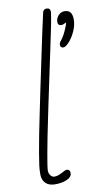

<svg xmlns="http://www.w3.org/2000/svg" viewBox="-105 -1015 589 1071"><g transform="rotate(-10 189.5 -479.0)"><path d="M45 -61Q45 -88 48 -110.5Q51 -133 59 -181Q75 -274 100 -393L126 -519Q212 -930 218 -950Q223 -966 240 -966Q261 -966 261 -943L257 -917Q252 -885 246 -857.5Q240 -830 224 -752Q197 -626 155.5 -428Q114 -230 103 -164Q90 -92 90 -74Q90 -59 99 -47Q108 -35 121 -35Q135 -35 147.5 -40.5Q160 -46 164 -48L181 -57Q189 -61 191 -61Q213 -61 213 -39Q213 -17 185 -4.5Q157 8 118 8Q82 8 63.5 -11Q45 -30 45 -61ZM278 -754Q278 -762 284 -771Q301 -790 317 -824.5Q333 -859 333 -871Q326 -867 319.5 -864Q313 -861 306 -861Q286 -861 286 -882Q286 -901 300 -917.5Q314 -934 336 -934Q379 -934 379 -880Q379 -848 364 -814.5Q349 -781 328.5 -758.5Q308 -736 296 -736Q278 -736 278 -754Z"/></g></svg>

Font: Bad Script
Style: Regular
Weight: 400
Italic angle: -10°
Designer: Roman Shchyukin (Gaslight Type Foundry), Cyreal (Charset Expansion)
Foundry: Gaslight
Version: Version 2.000